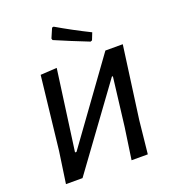

<svg xmlns="http://www.w3.org/2000/svg" viewBox="-155 -986 980 1100"><g transform="rotate(-20 335.5 -436.0)"><path d="M299 -872Q393 -817 496 -766L479 -723L469 -719Q362 -761 267 -802L264 -812L289 -870ZM57 0 85 -193 135 -638 235 -644 168 -153H177L531 -642H637L577 -201L556 0H457L485 -193L521 -489H515L158 0Z"/></g></svg>

Font: Alegreya Sans SC Medium
Style: Italic
Weight: 500
Italic angle: -7°
Designer: Juan Pablo del Peral
Foundry: Huerta Tipografica
Version: Version 2.007